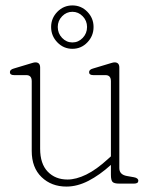

<svg xmlns="http://www.w3.org/2000/svg" viewBox="-20 -677 560 708"><path d="M97 -120V-377.5Q97 -400 77 -400H32Q16.5 -400 16.5 -411Q16.5 -420.5 31.5 -424.5L83 -440Q92 -442.5 99 -444.8Q106 -447 110.5 -447Q128 -447 128 -428V-128.5Q128 -73 156 -44Q184 -15 229 -15Q260.5 -15 298 -33.2Q335.5 -51.5 378.5 -91L389 -100.5V-377.5Q389 -400 369 -400H324Q308.5 -400 308.5 -411Q308.5 -420.5 323.5 -424.5L375 -440Q384 -442.5 391 -444.8Q398 -447 402.5 -447Q420 -447 420 -428V-57Q420 -33 448 -28L473.5 -23.5Q490 -20.5 490 -10.5Q490 0 474.5 0H419Q401 0 395 -6.2Q389 -12.5 389 -32.5V-69Q347.5 -31.5 306.2 -10.2Q265 11 225 11Q169.5 11 133.2 -24Q97 -59 97 -120ZM247 -497Q214.5 -497 191.5 -520.8Q168.5 -544.5 168.5 -577.5Q168.5 -610 191.5 -633.5Q214.5 -657 247 -657Q279.5 -657 302.2 -633.5Q325 -610 325 -577.5Q325 -544.5 302.2 -520.8Q279.5 -497 247 -497ZM247 -633.5Q225 -633.5 209 -617Q193 -600.5 193 -577.5Q193 -554 209 -537.2Q225 -520.5 247 -520.5Q269 -520.5 285 -537.2Q301 -554 301 -577.5Q301 -600.5 285 -617Q269 -633.5 247 -633.5Z"/></svg>

Font: Fraunces 72pt S100 Thin
Style: Regular
Weight: 100
Version: Version 1.000; ttfautohint (v1.8.3)